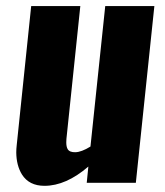

<svg xmlns="http://www.w3.org/2000/svg" viewBox="-20 -598 540 628"><path d="M125.5 9.8Q75.2 9.8 51.8 -27.3Q33.7 -56.6 33.2 -99.1Q33.2 -110.8 34.7 -123.5L82 -578.1H242.7L197.3 -144Q196.8 -137.7 196.8 -132.3Q196.8 -118.2 201.2 -110.4Q207.5 -99.6 226.6 -100.1Q246.6 -100.6 275.9 -118.7L324.2 -578.1H484.9L424.3 0H263.7L269 -53.2Q195.8 9.8 125.5 9.8Z"/></svg>

Font: Oswald
Style: Bold
Weight: 700
Designer: Vernon Adams
Foundry: Vernon Adams
Version: 3.0; ttfautohint (v0.94.23-7a4d-dirty) -l 8 -r 50 -G 200 -x 